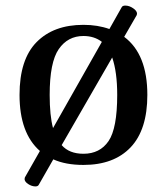

<svg xmlns="http://www.w3.org/2000/svg" viewBox="-20 -591 598 688"><path d="M508 -251Q508 -126 448 -63Q388 0 279 0Q215 0 171 -20L119 71Q116 77 107 77Q94 77 81 68.5Q68 60 68 50Q69 48 69 45L123 -50Q50 -114 50 -251Q50 -378 111 -440Q172 -502 279 -502Q330 -502 372 -487L416 -565Q419 -571 429 -571Q443 -571 457 -561.5Q471 -552 471 -542Q471 -540 470 -537L425 -459Q508 -397 508 -251ZM400 -251Q400 -333 382 -385L201 -71Q228 -40 279 -40Q338 -40 369 -85.5Q400 -131 400 -251ZM170 -132 345 -441Q318 -462 279 -462Q223 -462 190.5 -415Q158 -368 158 -251Q158 -177 170 -132Z"/></svg>

Font: Marmelad for Arash.Academy
Style: Regular
Weight: 400
Designer: Manvel Shmavonyan
Foundry: Cyreal
Version: Version 1.110;Glyphs 3.2 (3202)